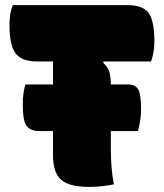

<svg xmlns="http://www.w3.org/2000/svg" viewBox="-20 -720 640 750"><path d="M79 -390H187V-480H123Q65 -480 41 -511.5Q17 -543 17 -622Q17 -669 30 -700H478Q538 -700 560.5 -669.5Q583 -639 583 -558Q583 -516 570 -480H385L383 -475Q403 -456 408 -436Q413 -416 413 -390H480Q509 -390 520 -370.5Q531 -351 531 -295Q531 -272 528 -251.5Q525 -231 519 -208H413V-140Q413 -57 425 0Q402 5 377.5 7.5Q353 10 327 10Q250 10 218.5 -18Q187 -46 187 -114V-208H135Q99 -208 84 -228Q69 -248 69 -312Q69 -338 72 -357Q75 -376 79 -390Z"/></svg>

Font: Recursive Mn Csl St XBk
Style: Regular
Weight: 1000
Monospace: yes
Version: Version 1.079;hotconv 1.0.112;makeotfexe 2.5.65598; ttfautoh